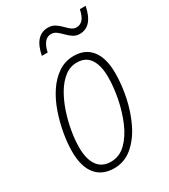

<svg xmlns="http://www.w3.org/2000/svg" viewBox="-179 -798 787 894"><g transform="rotate(-30 214.5 -351.0)"><path d="M167 10Q104 10 69.5 -32Q35 -74 35 -156Q35 -200 44 -251.5Q53 -303 70.5 -354Q88 -405 115.5 -446.5Q143 -488 180 -513Q217 -538 264 -538Q325 -538 358.5 -495.5Q392 -453 392 -372Q392 -310 378 -243.5Q364 -177 336 -119.5Q308 -62 265.5 -26Q223 10 167 10ZM169 -24Q215 -24 249.5 -57.5Q284 -91 307 -144.5Q330 -198 342 -258.5Q354 -319 354 -373Q354 -435 331 -469.5Q308 -504 261 -504Q224 -504 194.5 -481Q165 -458 142.5 -420Q120 -382 104.5 -335.5Q89 -289 81 -242Q73 -195 73 -156Q73 -92 97.5 -58Q122 -24 169 -24ZM136 -612Q155 -712 226 -712Q247 -712 262.5 -702Q278 -692 290.5 -679Q303 -666 315.5 -656Q328 -646 343 -646Q362 -646 376 -660.5Q390 -675 398 -712H429Q409 -612 341 -612Q321 -612 305.5 -622.5Q290 -633 277.5 -646Q265 -659 252 -669Q239 -679 223 -679Q182 -679 167 -612Z"/></g></svg>

Font: Noto Sans Condensed ExtraLight
Style: Italic
Weight: 200
Width: 3
Italic angle: -12°
Designer: Monotype Design Team
Foundry: Monotype Imaging Inc.
Version: Version 2.013; ttfautohint (v1.8.4.7-5d5b)